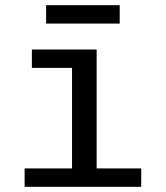

<svg xmlns="http://www.w3.org/2000/svg" viewBox="-20 -721 640 741"><path d="M442 -630H158V-701H442ZM353 -71H525V0H75V-71H258V-459H103V-530H353Z"/></svg>

Font: Edlo
Style: Regular
Weight: 400
Monospace: yes
Version: Version 0.01